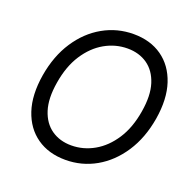

<svg xmlns="http://www.w3.org/2000/svg" viewBox="-130 -870 1022 1013"><g transform="rotate(20 380.5 -363.5)"><path d="M715.9 -358Q696.7 -244.3 642.4 -161.8Q588.1 -79.2 509.6 -34.6Q431.1 9.9 339.5 9.9Q245 9.9 178.8 -36.4Q112.6 -82.7 84.3 -167.8Q56.1 -252.8 75.3 -369.3Q94.5 -483 148.8 -565.5Q203.1 -648.1 282 -692.6Q360.8 -737.2 453.1 -737.2Q546.9 -737.2 612.7 -690.9Q678.6 -644.5 706.9 -559.5Q735.1 -474.4 715.9 -358ZM632.1 -369.3Q647.7 -462.4 627.5 -525.9Q607.2 -589.5 560.4 -622.2Q513.5 -654.8 448.9 -654.8Q381.4 -654.8 321 -620.6Q260.7 -586.3 217.7 -520.1Q174.7 -453.8 159.1 -358Q143.5 -264.9 163.7 -201.3Q183.9 -137.8 230.8 -105.1Q277.7 -72.4 342.3 -72.4Q409.8 -72.4 470.2 -106.7Q530.5 -141 573.5 -207.2Q616.5 -273.4 632.1 -369.3Z"/></g></svg>

Font: Inter UI
Style: Italic
Weight: 400
Italic angle: -9.39999°
Designer: Rasmus Andersson
Foundry: rsms
Version: 3.2;8d6f07862